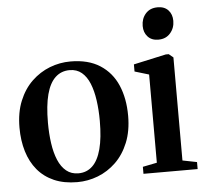

<svg xmlns="http://www.w3.org/2000/svg" viewBox="-53 -806 937 874"><g transform="rotate(-5 415.0 -369.5)"><path d="M24.5 -258Q24.5 -327.5 46 -380Q67.5 -432.5 104.2 -467.8Q141 -503 186.8 -520.8Q232.5 -538.5 281.5 -538.5Q363 -538.5 416.5 -504Q470 -469.5 496 -409Q522 -348.5 522 -269.5Q522 -200 500.5 -147.2Q479 -94.5 442.5 -59.2Q406 -24 360.2 -6.2Q314.5 11.5 265.5 11.5Q205 11.5 159.8 -8.2Q114.5 -28 84.5 -64Q54.5 -100 39.5 -149.5Q24.5 -199 24.5 -258ZM274 -28Q312 -28 338.2 -53Q364.5 -78 378 -129Q391.5 -180 391.5 -257.5Q391.5 -307.5 385.2 -351.5Q379 -395.5 365.5 -428.8Q352 -462 329.5 -480.8Q307 -499.5 274.5 -499.5Q236 -499.5 209.2 -474.5Q182.5 -449.5 169 -398.8Q155.5 -348 155.5 -269.5Q155.5 -219.5 161.8 -175.5Q168 -131.5 182 -98.2Q196 -65 218.8 -46.5Q241.5 -28 274 -28Z M568.5 0V-32L633.5 -45V-448L568.5 -467.5V-500L717 -532.5H730.5L750.5 -516V-45L816 -32V0ZM689 -602.5Q658.5 -602.5 641 -621.8Q623.5 -641 623.5 -670.5Q623.5 -704 643.5 -726.8Q663.5 -749.5 698 -749.5H699Q729.5 -749.5 747 -730.8Q764.5 -712 764.5 -682Q764.5 -649 744.2 -625.8Q724 -602.5 690 -602.5Z"/></g></svg>

Font: Merriweather 96pt SemiBold
Style: Regular
Weight: 600
Version: Version 2.100